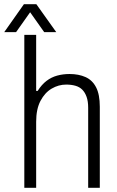

<svg xmlns="http://www.w3.org/2000/svg" viewBox="-49 -888 553 908"><path d="M66 0V-723H122V-458H129Q148 -488 171 -505.5Q194 -523 221.5 -530.5Q249 -538 280 -538Q323 -538 355.5 -523.5Q388 -509 405.5 -475Q423 -441 423 -383V0H368V-378Q368 -409 360.5 -430Q353 -451 340 -464Q327 -477 307.5 -482.5Q288 -488 264 -488Q228 -488 195.5 -469Q163 -450 142.5 -411Q122 -372 122 -312V0ZM-29 -736 64 -868H123L217 -736H160L78 -852H109L27 -736Z"/></svg>

Font: Archivo SemiCondensed ExtraLight
Style: Regular
Weight: 250
Width: 4
Designer: Hector Gatti
Foundry: Omnibus-Type
Version: Version 2.001